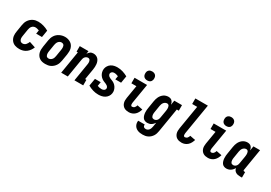

<svg xmlns="http://www.w3.org/2000/svg" viewBox="30 -1852 4441 3152"><g transform="rotate(30 2250.0 -276.0)"><path d="M216 8Q193 8 171 5Q149 2 129 -5.5Q109 -13 92 -25.5Q75 -38 62.5 -55Q50 -72 42 -92Q34 -112 31 -134Q28 -156 29.5 -178.5Q31 -201 35 -223L56 -353Q60 -378 68 -402Q76 -426 90.5 -448Q105 -470 125 -488Q145 -506 168.5 -517.5Q192 -529 216.5 -533.5Q241 -538 266 -538Q293 -538 319 -533.5Q345 -529 369 -522Q393 -515 416.5 -505Q440 -495 462 -482L440 -349H330L341 -417Q324 -423 306 -428Q288 -433 269 -433Q251 -433 234 -425Q217 -417 205 -402.5Q193 -388 187 -371Q181 -354 178 -336L157 -206Q155 -194 154 -181.5Q153 -169 154.5 -156.5Q156 -144 160.5 -133Q165 -122 173 -113.5Q181 -105 192.5 -101Q204 -97 216 -97Q232 -97 248 -104Q264 -111 275.5 -123.5Q287 -136 295 -151Q303 -166 309 -181L424 -143Q412 -111 391.5 -82Q371 -53 343 -32Q315 -11 282 -1.5Q249 8 216 8Z M705 8Q676 8 648 2Q620 -4 597 -19.5Q574 -35 558.5 -58Q543 -81 536 -108Q529 -135 529.5 -164.5Q530 -194 535 -223L556 -353Q560 -378 568.5 -402.5Q577 -427 591.5 -449.5Q606 -472 626.5 -489.5Q647 -507 671 -518.5Q695 -530 720 -535.5Q745 -541 771 -541Q800 -541 827.5 -533Q855 -525 878 -510Q901 -495 916.5 -472Q932 -449 939.5 -422Q947 -395 946 -365.5Q945 -336 941 -307L919 -177Q915 -152 906.5 -127.5Q898 -103 883.5 -81Q869 -59 848.5 -41Q828 -23 804.5 -11.5Q781 0 755.5 4Q730 8 705 8ZM708 -97Q725 -97 742 -105.5Q759 -114 770.5 -128Q782 -142 788 -159Q794 -176 797 -194L818 -324Q820 -336 821 -348Q822 -360 821 -372Q820 -384 817 -395.5Q814 -407 807 -415.5Q800 -424 789 -428.5Q778 -433 766 -433Q748 -433 731.5 -424.5Q715 -416 704 -401.5Q693 -387 687 -370Q681 -353 678 -336L657 -206Q655 -194 654 -182Q653 -170 654 -158.5Q655 -147 658 -135.5Q661 -124 667.5 -115Q674 -106 685 -101.5Q696 -97 708 -97Z M1006 0 1076 -425H1052V-530H1218L1209 -475Q1217 -488 1227.5 -500.5Q1238 -513 1251.5 -522Q1265 -531 1280 -534.5Q1295 -538 1310 -538Q1336 -538 1359.5 -528.5Q1383 -519 1399.5 -501Q1416 -483 1425 -459.5Q1434 -436 1437 -411Q1440 -386 1438.5 -359.5Q1437 -333 1433 -307L1399 -105H1423V0H1257L1310 -324Q1310 -324 1310 -324Q1310 -324 1310 -324Q1312 -335 1313.5 -347Q1315 -359 1314.5 -370.5Q1314 -382 1311.5 -393Q1309 -404 1303.5 -413.5Q1298 -423 1288 -428Q1278 -433 1267 -433Q1252 -433 1237.5 -426Q1223 -419 1212.5 -407Q1202 -395 1196.5 -380.5Q1191 -366 1189 -351L1131 0Z M1712 8Q1658 8 1608 -7Q1558 -22 1513 -48L1537 -189H1646L1634 -113Q1652 -106 1671 -101.5Q1690 -97 1711 -97Q1722 -97 1732.5 -99Q1743 -101 1753 -106Q1763 -111 1770.5 -120.5Q1778 -130 1780 -141Q1783 -157 1775.5 -170.5Q1768 -184 1756 -193Q1744 -202 1730 -208Q1716 -214 1702 -219.5Q1688 -225 1674.5 -231.5Q1661 -238 1649 -247Q1637 -256 1626.5 -266.5Q1616 -277 1607.5 -289.5Q1599 -302 1593 -315.5Q1587 -329 1583.5 -344.5Q1580 -360 1579 -375.5Q1578 -391 1581 -407Q1586 -437 1603.5 -464Q1621 -491 1647.5 -508Q1674 -525 1704 -531.5Q1734 -538 1764 -538Q1818 -538 1867.5 -522.5Q1917 -507 1962 -482L1940 -349H1830L1841 -415Q1823 -422 1804 -427.5Q1785 -433 1765 -433Q1755 -433 1745 -431Q1735 -429 1726 -423.5Q1717 -418 1711 -409Q1705 -400 1703 -390Q1701 -374 1708 -360.5Q1715 -347 1726.5 -337.5Q1738 -328 1752 -322Q1766 -316 1780.5 -310.5Q1795 -305 1808.5 -298.5Q1822 -292 1834 -283.5Q1846 -275 1856.5 -264Q1867 -253 1875.5 -240.5Q1884 -228 1890 -214.5Q1896 -201 1900 -186Q1904 -171 1904.5 -155.5Q1905 -140 1902 -123Q1897 -92 1878 -65Q1859 -38 1831.5 -21.5Q1804 -5 1773 1.5Q1742 8 1712 8Z M2291 8Q2266 8 2243 3.5Q2220 -1 2200.5 -13Q2181 -25 2167.5 -43.5Q2154 -62 2147.5 -84Q2141 -106 2141 -130.5Q2141 -155 2145 -179L2186 -425H2091V-530H2328L2267 -162Q2266 -152 2265.5 -141.5Q2265 -131 2266.5 -121.5Q2268 -112 2274.5 -104.5Q2281 -97 2291 -97Q2303 -97 2315 -102Q2327 -107 2336 -116.5Q2345 -126 2350.5 -138Q2356 -150 2359 -162L2462 -142Q2454 -113 2439.5 -85Q2425 -57 2402 -35.5Q2379 -14 2349.5 -3Q2320 8 2291 8ZM2291 -595Q2271 -595 2252.5 -602.5Q2234 -610 2222.5 -625Q2211 -640 2208 -660Q2205 -680 2208 -701Q2210 -715 2217.5 -728Q2225 -741 2237 -749.5Q2249 -758 2263 -761.5Q2277 -765 2291 -765Q2312 -765 2330.5 -757.5Q2349 -750 2360.5 -735Q2372 -720 2375 -700Q2378 -680 2375 -659Q2372 -645 2365 -632Q2358 -619 2346 -610.5Q2334 -602 2319.5 -598.5Q2305 -595 2291 -595Z M2671 213Q2646 213 2622.5 210Q2599 207 2577.5 198.5Q2556 190 2538.5 175.5Q2521 161 2510 141.5Q2499 122 2495 98.5Q2491 75 2495 51H2619Q2617 63 2619.5 74Q2622 85 2629.5 93Q2637 101 2648 104.5Q2659 108 2671 108Q2687 108 2703.5 99.5Q2720 91 2730.5 76Q2741 61 2746.5 44.5Q2752 28 2755 11L2768 -68Q2757 -51 2743 -36.5Q2729 -22 2712 -11.5Q2695 -1 2676 3.5Q2657 8 2638 8Q2613 8 2590.5 -2Q2568 -12 2555 -31.5Q2542 -51 2535.5 -74.5Q2529 -98 2527.5 -122.5Q2526 -147 2528 -172.5Q2530 -198 2535 -223L2556 -353Q2560 -376 2566 -397.5Q2572 -419 2582.5 -440Q2593 -461 2608.5 -479.5Q2624 -498 2643.5 -511.5Q2663 -525 2685.5 -531.5Q2708 -538 2730 -538Q2750 -538 2768.5 -532Q2787 -526 2799.5 -512.5Q2812 -499 2819.5 -481.5Q2827 -464 2830 -445L2844 -530H2990V-425H2952L2877 28Q2873 53 2865.5 77Q2858 101 2844 123Q2830 145 2810.5 163Q2791 181 2767.5 192.5Q2744 204 2719.5 208.5Q2695 213 2671 213ZM2707 -97Q2723 -97 2737.5 -103.5Q2752 -110 2762.5 -122.5Q2773 -135 2778.5 -149.5Q2784 -164 2786 -179L2808 -309Q2810 -322 2811.5 -335Q2813 -348 2813 -360.5Q2813 -373 2811 -385.5Q2809 -398 2804 -409Q2799 -420 2789 -426.5Q2779 -433 2766 -433Q2749 -433 2732.5 -424.5Q2716 -416 2704.5 -401.5Q2693 -387 2687 -370Q2681 -353 2678 -336L2657 -206Q2655 -194 2654 -182Q2653 -170 2654 -158.5Q2655 -147 2658 -135.5Q2661 -124 2667.5 -115Q2674 -106 2684.5 -101.5Q2695 -97 2707 -97Z M3291 8Q3266 8 3243 3.5Q3220 -1 3200.5 -13Q3181 -25 3167.5 -43.5Q3154 -62 3147.5 -84Q3141 -106 3141 -130.5Q3141 -155 3145 -179L3220 -630H3125V-735H3362L3267 -162Q3266 -152 3265.5 -141.5Q3265 -131 3266.5 -121.5Q3268 -112 3274.5 -104.5Q3281 -97 3291 -97Q3303 -97 3315 -102Q3327 -107 3336 -116.5Q3345 -126 3350.5 -138Q3356 -150 3359 -162L3462 -142Q3454 -113 3439.5 -85Q3425 -57 3402 -35.5Q3379 -14 3349.5 -3Q3320 8 3291 8Z M3791 8Q3766 8 3743 3.5Q3720 -1 3700.5 -13Q3681 -25 3667.5 -43.5Q3654 -62 3647.5 -84Q3641 -106 3641 -130.5Q3641 -155 3645 -179L3686 -425H3591V-530H3828L3767 -162Q3766 -152 3765.5 -141.5Q3765 -131 3766.5 -121.5Q3768 -112 3774.5 -104.5Q3781 -97 3791 -97Q3803 -97 3815 -102Q3827 -107 3836 -116.5Q3845 -126 3850.5 -138Q3856 -150 3859 -162L3962 -142Q3954 -113 3939.5 -85Q3925 -57 3902 -35.5Q3879 -14 3849.5 -3Q3820 8 3791 8ZM3791 -595Q3771 -595 3752.5 -602.5Q3734 -610 3722.5 -625Q3711 -640 3708 -660Q3705 -680 3708 -701Q3710 -715 3717.5 -728Q3725 -741 3737 -749.5Q3749 -758 3763 -761.5Q3777 -765 3791 -765Q3812 -765 3830.5 -757.5Q3849 -750 3860.5 -735Q3872 -720 3875 -700Q3878 -680 3875 -659Q3872 -645 3865 -632Q3858 -619 3846 -610.5Q3834 -602 3819.5 -598.5Q3805 -595 3791 -595Z M4138 8Q4113 8 4090.5 -2Q4068 -12 4055 -31.5Q4042 -51 4035.5 -74.5Q4029 -98 4027.5 -122.5Q4026 -147 4028 -172.5Q4030 -198 4035 -223L4056 -353Q4060 -376 4066 -397.5Q4072 -419 4082.5 -440Q4093 -461 4108.5 -479.5Q4124 -498 4143.5 -511.5Q4163 -525 4185.5 -531.5Q4208 -538 4230 -538Q4250 -538 4268.5 -532Q4287 -526 4299.5 -512.5Q4312 -499 4319.5 -481.5Q4327 -464 4330 -445L4344 -530H4470L4402 -119Q4401 -114 4401.5 -110Q4402 -106 4404.5 -103Q4407 -100 4411 -98.5Q4415 -97 4420 -97H4437V8H4402Q4380 8 4358.5 4Q4337 0 4318.5 -11Q4300 -22 4288.5 -39.5Q4277 -57 4274 -79Q4264 -60 4249.5 -43.5Q4235 -27 4217 -15Q4199 -3 4178.5 2.5Q4158 8 4138 8ZM4207 -97Q4223 -97 4237.5 -103.5Q4252 -110 4262.5 -122.5Q4273 -135 4278.5 -149.5Q4284 -164 4286 -179L4308 -309Q4310 -322 4311.5 -335Q4313 -348 4313 -360.5Q4313 -373 4311 -385.5Q4309 -398 4304 -409Q4299 -420 4289 -426.5Q4279 -433 4266 -433Q4249 -433 4232.5 -424.5Q4216 -416 4204.5 -401.5Q4193 -387 4187 -370Q4181 -353 4178 -336L4157 -206Q4155 -194 4154 -182Q4153 -170 4154 -158.5Q4155 -147 4158 -135.5Q4161 -124 4167.5 -115Q4174 -106 4184.5 -101.5Q4195 -97 4207 -97Z"/></g></svg>

Font: Iosevka Slab Extrabold
Style: Italic
Weight: 800
Italic angle: -9°
Monospace: yes
Designer: Belleve Invis
Foundry: Belleve Invis
Version: Version 11.1.0; ttfautohint (v1.8.3)